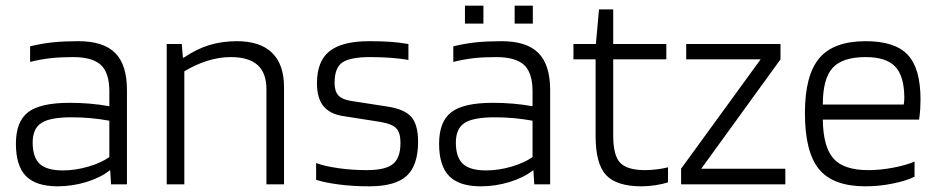

<svg xmlns="http://www.w3.org/2000/svg" viewBox="-20 -649 3306 676"><path d="M183 7Q107 7 71.5 -29Q36 -65 36 -143Q36 -221 79 -254Q122 -287 225 -287Q262 -287 297 -284Q332 -281 365 -275V-327Q365 -393 335 -420.5Q305 -448 237 -448Q191 -448 156.5 -444Q122 -440 86 -431V-486Q128 -496 166.5 -500Q205 -504 256 -504Q344 -504 385.5 -462.5Q427 -421 427 -332V0H371L368 -49H366Q335 -24 285 -8.5Q235 7 183 7ZM232 -236Q156 -236 125.5 -216Q95 -196 95 -147Q95 -95 120 -72Q145 -49 201 -49Q246 -49 291.5 -62.5Q337 -76 365 -96V-224Q332 -230 299.5 -233Q267 -236 232 -236Z M629 0H567V-494H620L624 -446H627Q671 -476 716 -490Q761 -504 814 -504Q896 -504 938 -463Q980 -422 980 -342V0H918V-335Q918 -392 887 -420Q856 -448 792 -448Q753 -448 712 -435.5Q671 -423 629 -398Z M1283 -448Q1214 -448 1186 -429.5Q1158 -411 1158 -357Q1158 -328 1171 -313.5Q1184 -299 1214 -294L1343 -274Q1404 -265 1428 -237.5Q1452 -210 1452 -150Q1452 -67 1412 -30Q1372 7 1280 7Q1223 7 1173 0.5Q1123 -6 1093 -16V-75Q1122 -64 1170.5 -57Q1219 -50 1271 -50Q1337 -50 1363.5 -71.5Q1390 -93 1390 -146Q1390 -182 1375 -197.5Q1360 -213 1318 -220L1190 -240Q1142 -247 1119 -275Q1096 -303 1096 -356Q1096 -434 1140.5 -469Q1185 -504 1280 -504Q1320 -504 1351.5 -502Q1383 -500 1418 -494V-438Q1390 -443 1355.5 -445.5Q1321 -448 1283 -448Z M1673 7Q1597 7 1561.5 -29Q1526 -65 1526 -143Q1526 -221 1569 -254Q1612 -287 1715 -287Q1752 -287 1787 -284Q1822 -281 1855 -275V-327Q1855 -393 1825 -420.5Q1795 -448 1727 -448Q1681 -448 1646.5 -444Q1612 -440 1576 -431V-486Q1618 -496 1656.5 -500Q1695 -504 1746 -504Q1834 -504 1875.5 -462.5Q1917 -421 1917 -332V0H1861L1858 -49H1856Q1825 -24 1775 -8.5Q1725 7 1673 7ZM1722 -236Q1646 -236 1615.5 -216Q1585 -196 1585 -147Q1585 -95 1610 -72Q1635 -49 1691 -49Q1736 -49 1781.5 -62.5Q1827 -76 1855 -96V-224Q1822 -230 1789.5 -233Q1757 -236 1722 -236ZM1856 -629V-566H1792V-629ZM1682 -629V-566H1617V-629Z M2332 -60V-7Q2314 -1 2288.5 3Q2263 7 2239 7Q2151 7 2114 -32.5Q2077 -72 2077 -170V-440H1999V-494H2078L2089 -616H2139V-494H2326V-440H2139V-172Q2139 -101 2164 -75.5Q2189 -50 2251 -50Q2271 -50 2294.5 -53Q2318 -56 2332 -60Z M2745 -55V0H2378V-55L2658 -440H2396V-494H2728V-440L2449 -55Z M3200 -80V-27Q3173 -13 3124.5 -3Q3076 7 3027 7Q2913 7 2863.5 -53.5Q2814 -114 2814 -251Q2814 -384 2864.5 -444Q2915 -504 3028 -504Q3131 -504 3176 -456Q3221 -408 3221 -299Q3221 -282 3220 -266Q3219 -250 3216 -228H2877Q2878 -133 2914 -91.5Q2950 -50 3037 -50Q3079 -50 3124 -58.5Q3169 -67 3200 -80ZM3164 -307Q3163 -383 3131 -415.5Q3099 -448 3028 -448Q2946 -448 2911.5 -410Q2877 -372 2877 -281H3162Q3163 -287 3163.5 -293.5Q3164 -300 3164 -307Z"/></svg>

Font: Blinker Light
Style: Regular
Weight: 300
Designer: Juergen Huber
Foundry: supertype
Version: Version 1.017;hotconv 1.0.117;makeotfexe 2.5.65602